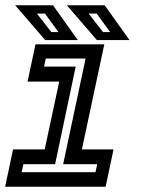

<svg xmlns="http://www.w3.org/2000/svg" viewBox="-20 -708 536 728"><path d="M-0.5 0 29.5 -141.5H149.5L204.5 -398.5H84.5L114.5 -540H375.5L290.5 -141.5H410.5L380.5 0ZM62 -55H342L348.5 -85.5H219.5L304.5 -486H153.5L147 -455.5H267L189 -85.5H68.5ZM471 -556H347.5L233.5 -688H377ZM397.5 -586.5 346.5 -656.5H316L370.5 -586.5ZM275 -556H151.5L37.5 -688H181ZM201.5 -586.5 150.5 -656.5H120L174.5 -586.5Z"/></svg>

Font: Tourney SemiBold
Style: Italic
Weight: 600
Italic angle: -12°
Version: Version 1.015